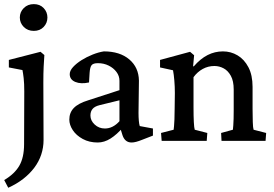

<svg xmlns="http://www.w3.org/2000/svg" viewBox="-27 -678 1319 924"><path d="M12.7 225.6 -6.8 188.5Q43 159.2 65.9 119.6Q88.9 80.1 88.9 15.6L89.8 -237.3Q89.8 -276.4 86.9 -301.8Q84 -327.1 81.1 -340.8L15.6 -353.5V-389.6L168 -428.7L186.5 -413.1Q184.6 -386.7 183.1 -356.9Q181.6 -327.1 181.6 -280.3L182.6 -3.9Q182.6 32.2 171.4 65.9Q160.2 99.6 138.2 128.9Q116.2 158.2 85 182.6Q53.7 207 12.7 225.6ZM135.7 -529.3Q106.4 -529.3 87.4 -548.3Q68.4 -567.4 68.4 -593.8Q68.4 -620.1 87.4 -639.2Q106.4 -658.2 135.7 -658.2Q165 -658.2 183.1 -639.2Q201.2 -620.1 201.2 -593.8Q201.2 -567.4 183.1 -548.3Q165 -529.3 135.7 -529.3Z M443.4 7.8Q402.3 7.8 371.1 -9.3Q339.8 -26.4 323.2 -51.8Q306.6 -77.1 306.6 -102.5Q306.6 -135.7 328.1 -158.2Q349.6 -180.7 397.5 -195.3L547.9 -244.1V-289.1Q547.9 -312.5 533.7 -331.5Q519.5 -350.6 496.1 -362.3Q472.7 -374 444.3 -374Q421.9 -374 414.1 -364.7Q406.2 -355.5 404.3 -328.1L401.4 -281.2Q362.3 -272.5 335.4 -283.7Q308.6 -294.9 308.6 -321.3Q308.6 -337.9 324.7 -355.5Q340.8 -373 365.7 -388.7Q390.6 -404.3 418.9 -415.5Q447.3 -426.8 472.7 -430.7Q549.8 -430.7 595.2 -392.1Q640.6 -353.5 641.6 -290L639.6 -134.8Q639.6 -114.3 641.1 -97.2Q642.6 -80.1 645.5 -71.3L709 -59.6V-25.4L656.2 -4.9Q641.6 1 628.9 4.4Q616.2 7.8 606.4 7.8Q574.2 7.8 562.5 -27.3L549.8 -68.4L566.4 -66.4Q535.2 -30.3 504.9 -11.2Q474.6 7.8 443.4 7.8ZM477.5 -59.6Q497.1 -59.6 514.6 -68.4Q532.2 -77.1 547.9 -94.7V-195.3L452.1 -171.9Q428.7 -166 418.5 -153.8Q408.2 -141.6 408.2 -122.1Q408.2 -97.7 428.7 -78.6Q449.2 -59.6 477.5 -59.6Z M751 0 748 -38.1 808.6 -53.7Q809.6 -58.6 810.5 -70.8Q811.5 -83 812.5 -103.5Q813.5 -124 813.5 -155.3L814.5 -230.5Q814.5 -261.7 812 -290.5Q809.6 -319.3 805.7 -339.8L743.2 -353.5V-389.6L887.7 -428.7L907.2 -412.1L902.3 -359.4L905.3 -358.4Q937.5 -395.5 972.2 -413.1Q1006.8 -430.7 1045.9 -430.7Q1084 -430.7 1116.2 -411.6Q1148.4 -392.6 1168.5 -354.5Q1188.5 -316.4 1188.5 -259.8V-154.3Q1188.5 -120.1 1189.5 -91.3Q1190.4 -62.5 1193.4 -53.7L1253.9 -38.1L1251 0H1039.1L1037.1 -38.1L1093.8 -53.7Q1094.7 -61.5 1095.7 -74.7Q1096.7 -87.9 1097.2 -106.4Q1097.7 -125 1097.7 -149.4V-247.1Q1097.7 -288.1 1084 -313Q1070.3 -337.9 1049.3 -349.1Q1028.3 -360.4 1004.9 -360.4Q974.6 -360.4 948.7 -346.2Q922.9 -332 904.3 -306.6V-161.1Q904.3 -119.1 905.8 -90.8Q907.2 -62.5 910.2 -53.7L970.7 -38.1L967.8 0Z"/></svg>

Font: Crimson Pro Medium
Style: Regular
Weight: 500
Designer: Jacques Le Bailly
Foundry: Baron von Fonthausen
Version: Version 1.003